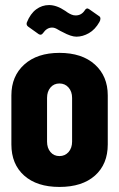

<svg xmlns="http://www.w3.org/2000/svg" viewBox="-20 -731 471 759"><path d="M25 -160V-354Q25 -430 76 -476Q127 -522 215 -522Q304 -522 355 -476Q406 -430 406 -354V-160Q406 -82 355.5 -37Q305 8 215 8Q126 8 75.5 -37Q25 -82 25 -160ZM215 -114Q237 -114 251 -130Q265 -146 265 -171V-344Q265 -369 251 -385Q237 -401 215 -401Q193 -401 179.5 -385Q166 -369 166 -344V-171Q166 -146 179.5 -130Q193 -114 215 -114ZM228 -604Q219 -608 207.5 -615Q196 -622 186 -622Q165 -622 150 -600Q143 -590 133 -596L91 -626Q83 -632 86 -642Q100 -677 123 -694Q146 -711 174 -711Q204 -711 238 -688Q240 -686 248 -681Q256 -676 263.5 -673Q271 -670 279 -670Q302 -670 315 -690Q322 -702 332 -695L372 -667Q377 -664 377 -657Q377 -651 373 -644Q356 -614 331.5 -600Q307 -586 282 -586Q261 -586 228 -604Z"/></svg>

Font: Barlow Condensed
Style: Bold
Weight: 700
Width: 3
Designer: Jeremy Tribby
Foundry: Tribby Type
Version: Version 1.500